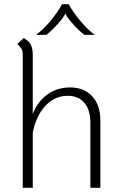

<svg xmlns="http://www.w3.org/2000/svg" viewBox="-20 -900 580 920"><path d="M461 -322V0H413V-312Q413 -373 384.5 -407Q356 -441 304 -441Q243 -441 198 -393.5Q153 -346 137 -265V0H89V-640Q89 -655 83.5 -665Q78 -675 63 -689L94 -718Q118 -704 127.5 -686Q137 -668 137 -636V-354Q161 -415 207.5 -448Q254 -481 316 -481Q383 -481 422 -438.5Q461 -396 461 -322ZM277 -880H309Q330 -841 366.5 -798Q403 -755 434 -733H384Q358 -753 329 -785.5Q300 -818 293 -836Q286 -818 257 -785.5Q228 -753 202 -733H152Q184 -755 220.5 -798Q257 -841 277 -880Z"/></svg>

Font: KoHo Light
Style: Regular
Weight: 300
Version: Version 1.000; ttfautohint (v1.6)